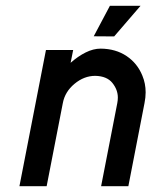

<svg xmlns="http://www.w3.org/2000/svg" viewBox="-20 -641 521 661"><path d="M326.7 -473.6Q378.4 -473.1 415.8 -448Q453.1 -422.9 470.2 -380.4Q481.4 -353.5 481.4 -323.2Q481.4 -305.2 477.5 -286.1L421.9 0H328.1L383.8 -286.1Q385.7 -295.9 385.7 -305.2Q385.7 -332 366.9 -355.5Q348.1 -378.9 308.1 -379.9Q269.5 -379.9 236.6 -352.5Q203.6 -325.2 196.3 -286.1L140.6 0H46.9L138.2 -468.8H231.9L223.1 -424.8Q248.5 -447.3 274.9 -460.4Q301.3 -473.6 326.7 -473.6ZM358.4 -621.1H463.9L373 -515.6L302.7 -516.1Z"/></svg>

Font: Lambda
Style: Italic
Weight: 400
Italic angle: -11°
Designer: GGBotNet
Version: 0.22